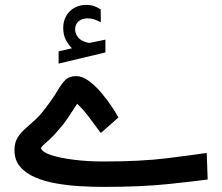

<svg xmlns="http://www.w3.org/2000/svg" viewBox="-20 -751 892 771"><path d="M269 -557.1Q253.4 -572.8 243.7 -592.3Q233.9 -611.8 233.9 -638.2Q233.9 -657.2 239.3 -672.4Q244.6 -687.5 253.9 -698.7Q267.1 -714.8 285.9 -723.1Q304.7 -731.4 324.7 -731.4Q345.2 -731.4 357.9 -726.6Q370.6 -721.7 384.3 -713.4L384.8 -661.6Q370.1 -669.4 358.2 -673.3Q346.2 -677.2 331.5 -677.2Q322.8 -677.2 312.7 -674.6Q302.7 -671.9 294.9 -665Q281.7 -653.3 281.7 -631.8Q282.2 -616.2 292.7 -602.1Q303.2 -587.9 327.1 -581.1Q329.6 -580.6 332 -579.6Q334.5 -578.6 337.4 -578.6Q339.8 -578.6 341.8 -579.1L403.3 -591.8V-540.5L215.3 -495.6V-544.9ZM384.8 -216.8Q364.3 -243.7 340.8 -275.9Q317.4 -308.1 290 -334.5Q276.9 -314.9 267.8 -300.8Q258.8 -286.6 249.3 -272.5Q239.7 -258.3 223.6 -239.3Q197.8 -208 180.9 -192.6Q164.1 -177.2 155.5 -169.9Q147 -162.6 144.5 -155.8Q149.9 -139.6 186.3 -127.9Q222.7 -116.2 277.8 -109.4Q333 -102.5 394.5 -102.5Q546.9 -102.5 651.6 -115.7Q756.3 -128.9 810.1 -136.7L814 -30.3Q765.6 -23.4 657 -12Q548.3 -0.5 395.5 -0.5Q350.6 -0.5 301 -3.4Q251.5 -6.3 204.8 -14.6Q158.2 -22.9 120.6 -39.1Q83 -55.2 60.5 -81.8Q38.1 -108.4 38.1 -147.9Q38.1 -175.8 48.8 -195.1Q59.6 -214.4 77.4 -230.7Q95.2 -247.1 116.5 -265.6Q137.7 -284.2 158.2 -311Q191.9 -354.5 209.5 -384.5Q227.1 -414.6 242.4 -429.9Q257.8 -445.3 285.2 -445.3Q311.5 -445.3 338.6 -424.8Q365.7 -404.3 389.6 -375.2Q413.6 -346.2 431.2 -319.3Q448.7 -292.5 455.6 -279.3Z"/></svg>

Font: Vazir Medium WOL-UI
Style: Medium-WOL-UI
Weight: 500
Designer: Saber Rastikerdar
Foundry: Saber Rastikerdar
Version: Version 30.1.0